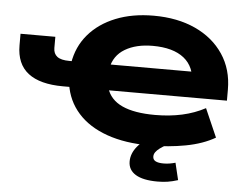

<svg xmlns="http://www.w3.org/2000/svg" viewBox="-60 -792 1408 1077"><g transform="rotate(5 644.5 -253.5)"><path d="M804 11Q665 11 562 -25.5Q459 -62 398 -130.5Q337 -199 323 -293L350 -277H290Q160 -277 93.5 -328.5Q27 -380 27 -485V-550H223V-487Q223 -455 244.5 -438.5Q266 -422 313 -422H341L324 -410Q339 -504 397.5 -572.5Q456 -641 549.5 -678.5Q643 -716 763 -716Q897 -716 998 -669.5Q1099 -623 1156 -538Q1213 -453 1213 -339V-277H529L544 -291Q564 -225 632.5 -193.5Q701 -162 818 -162Q900 -162 970 -177.5Q1040 -193 1100 -225L1170 -65Q1101 -25 1005 -7Q909 11 804 11ZM772 -547Q679 -547 616.5 -510Q554 -473 540 -399L529 -422H1055L1010 -352Q1010 -449 948.5 -498Q887 -547 772 -547ZM864 209Q783 209 741 183.5Q699 158 699 110Q699 65 732.5 24.5Q766 -16 837 -49L898 0Q876 12 860.5 23.5Q845 35 837 46.5Q829 58 829 71Q829 89 844.5 97Q860 105 889 105Q906 105 922 102.5Q938 100 956 95L979 191Q947 201 921 205Q895 209 864 209Z"/></g></svg>

Font: Nunito Sans 7pt Expanded Black
Style: Regular
Weight: 900
Width: 7
Designer: Vernon Adams
Foundry: Vernon Adams
Version: Version 3.101;gftools[0.9.27]